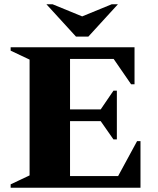

<svg xmlns="http://www.w3.org/2000/svg" viewBox="-20 -882 740 902"><path d="M30 0V-16L119 -58V-602L30 -644V-660H612V-486H596L514 -605H309V-368H453L513 -456H529V-227H513L453 -313H309V-55H535L624 -219H640V0ZM337 -710 198 -862H227L366 -805L505 -862H534L395 -710Z"/></svg>

Font: Spectral SC ExtraBold
Style: Regular
Weight: 800
Designer: Jean-Baptiste Levee
Foundry: Production Type
Version: Version 2.001